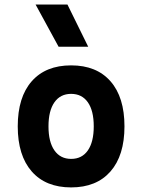

<svg xmlns="http://www.w3.org/2000/svg" viewBox="-20 -815 626 845"><path d="M293 9.8Q181.2 9.8 119.6 -60.5Q58.1 -130.9 58.1 -258.8Q58.1 -387.2 119.6 -457.3Q181.2 -527.3 293 -527.3Q404.8 -527.3 466.3 -457.3Q527.8 -387.2 527.8 -258.8Q527.8 -130.9 466.3 -60.5Q404.8 9.8 293 9.8ZM293.2 -115.7Q340.8 -115.7 366.7 -153.1Q392.6 -190.5 392.6 -258.9Q392.6 -327.6 366.7 -364.7Q340.7 -401.9 293 -401.9Q245.6 -401.9 219.5 -364.7Q193.4 -327.5 193.4 -258.8Q193.4 -190.4 219.5 -153.1Q245.6 -115.7 293.2 -115.7ZM237.8 -609.4 136.7 -794.9H276.9L368.2 -609.4Z"/></svg>

Font: Cascadia Mono
Style: Regular
Weight: 400
Monospace: yes
Designer: Aaron Bell
Foundry: Saja Typeworks
Version: Version 2404.023